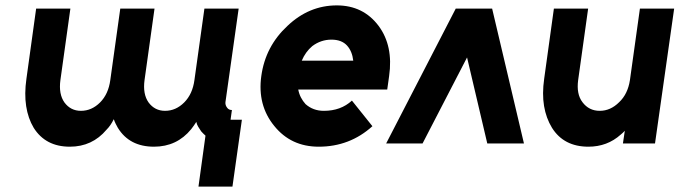

<svg xmlns="http://www.w3.org/2000/svg" viewBox="-20 -532 2520 712"><path d="M553 -500H426L389 -235Q382 -183 351 -152Q320 -121 280 -121Q242 -121 219 -152Q197 -183 204 -235L241 -500H114L78 -240Q70 -184 77 -138.5Q84 -93 105 -58Q127 -23 160.5 -5.5Q194 12 239 12Q322 12 375 -51Q383 -59 389.5 -68.5Q396 -78 402 -90Q405 -81 409 -73Q413 -65 417 -58Q460 12 551 12Q636 12 689 -53Q694 -60 699 -66.5Q704 -73 708 -80Q710 -70 715 -62Q720 -54 726 -45Q730 -41 733.5 -37Q737 -33 742 -29L716 160H842L877 -88H835L840 -124Q828 -124 822 -133Q815 -142 816 -153L865 -500H738L701 -235Q694 -183 663 -152Q632 -121 592 -121Q554 -121 531 -152Q509 -183 516 -235Z M1416 -200 1423 -250Q1439 -362 1384 -436Q1327 -512 1229 -512Q1126 -512 1046 -436Q964 -360 949 -250Q934 -142 997 -65Q1059 12 1162 12Q1277 12 1361 -64L1285 -159Q1244 -121 1181 -121Q1141 -121 1113 -146Q1103 -157 1096 -170.5Q1089 -184 1086 -200ZM1209 -385Q1247 -385 1267 -363Q1286 -342 1290 -307H1099Q1113 -340 1138 -361Q1170 -385 1209 -385Z M1412 0 1670 -500H1805L1923 0H1787L1712 -319L1547 0Z M2034 -500 1998 -240Q1990 -184 1997.5 -139Q2005 -94 2027 -58Q2071 12 2162 12Q2232 12 2282 -33Q2286 -36 2289.5 -39.5Q2293 -43 2297 -47L2290 0H2409L2480 -500H2353L2316 -235Q2308 -183 2276 -153Q2244 -121 2204 -121Q2164 -121 2140 -153Q2117 -183 2124 -235L2161 -500Z"/></svg>

Font: Unageo
Style: Bold-Italic
Weight: 700
Designer: Richard Sepsi
Foundry: Richard Sepsi
Version: Version 2.000